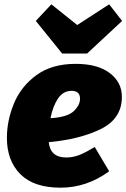

<svg xmlns="http://www.w3.org/2000/svg" viewBox="-20 -850 586 890"><path d="M206 -191Q213 -120 287 -120Q319 -120 349 -132Q379 -144 419 -169L486 -56Q382 20 261 20Q137 20 74.5 -42.5Q12 -105 12 -211Q12 -291 44.5 -370Q77 -449 148.5 -501.5Q220 -554 331 -554Q432 -554 488.5 -511.5Q545 -469 545 -401Q545 -300 447.5 -252Q350 -204 206 -191ZM351 -392Q351 -429 312 -429Q273 -429 249 -393.5Q225 -358 214 -302Q293 -307 322 -335Q351 -363 351 -392ZM486 -830 546 -753 384 -602H268L146 -753L218 -830L338 -734Z"/></svg>

Font: Fira Sans Black
Style: Italic
Weight: 900
Italic angle: -8°
Designer: Carrois Corporate & Edenspiekermann AG
Foundry: Carrois Corporate GbR & Edenspiekermann AG
Version: Version 4.203